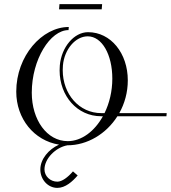

<svg xmlns="http://www.w3.org/2000/svg" viewBox="-20 -695 823 925"><path d="M311.4 -565C182.1 -565 58.3 -425.5 58.3 -253.5C58.3 -122.8 144.3 -17.5 264.3 1.8C214.4 24.1 174.3 71.7 174.3 121.2C174.3 170.3 211 210.2 256.3 210.2C295 210.2 329 179.6 354.2 150.3L331.5 130.7C307.1 159.1 279.1 180.2 256.3 180.2C222.1 180.2 194.3 153.8 194.3 121.2C194.3 68.9 248.2 15.2 304.6 5C400.9 5 491.9 -50.1 545.7 -135H781.8L783.1 -150H554.7C580.5 -196.1 595.7 -250 595.7 -307.9C595.7 -438.3 514.1 -540 404.2 -540C336.9 -540 276 -468.3 268.2 -380C267.5 -371.9 267.2 -363.9 267.2 -356C267.2 -232 352.6 -135 466.8 -135H475.8C435.6 -62.5 373.1 -15 306.3 -15C206.5 -15 133.1 -117 133.1 -248.4C133.1 -408.9 222 -550 310.1 -550ZM483.6 -150H468.1C361.8 -150 282.2 -241 282.2 -357.3C282.2 -364.8 282.6 -372.3 283.2 -380C290 -457.3 343.4 -520 402.5 -520C471.6 -520 521.1 -431.6 521.1 -316.4C521.1 -255.3 507.1 -198 483.6 -150ZM472 -675H266.5L264.5 -650H470Z"/></svg>

Font: Galberik
Style: Regular
Weight: 400
Designer: Gluk
Foundry: Gluk
Version: Version 0.50